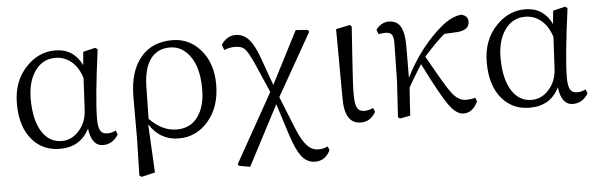

<svg xmlns="http://www.w3.org/2000/svg" viewBox="-47 -673 3219 1032"><g transform="rotate(-5 1562.5 -157.5)"><path d="M255.9 13.7Q164.1 13.7 107.4 -51.8Q45.9 -122.1 45.9 -248Q45.9 -370.1 120.1 -446.3Q186.5 -515.6 275.4 -515.6Q374 -515.6 418.9 -423.8L425.8 -495.1L491.2 -510.7L503.9 -502Q467.8 -233.4 467.8 -128.9Q467.8 -82 480.5 -63.5Q491.2 -46.9 516.6 -46.9Q541 -46.9 562.5 -58.6L571.3 -36.1Q540 13.7 489.3 13.7Q426.8 13.7 415 -82Q367.2 13.7 255.9 13.7ZM269.5 -27.3Q323.2 -27.3 362.3 -71.3Q403.3 -116.2 406.2 -186.5L415 -354.5Q396.5 -413.1 358.9 -444.3Q321.3 -475.6 272.5 -475.6Q202.1 -475.6 161.1 -415Q122.1 -357.4 122.1 -266.6Q122.1 -151.4 164.1 -86.9Q203.1 -27.3 269.5 -27.3Z M679.7 202.1 668 193.4 672.9 -3.9V-229.5Q673.8 -370.1 738.3 -444.3Q798.8 -515.6 907.2 -515.6Q997.1 -515.6 1057.6 -447.3Q1122.1 -375 1122.1 -257.8Q1122.1 -134.8 1053.7 -57.6Q990.2 13.7 897.5 13.7Q796.9 13.7 739.3 -76.2L752.9 184.6ZM890.6 -35.2Q965.8 -35.2 1005.9 -92.8Q1044.9 -147.5 1044.9 -240.2Q1044.9 -360.4 995.1 -423.8Q953.1 -477.5 890.6 -477.5Q822.3 -477.5 785.2 -425.8Q749 -375 747.1 -279.3L744.1 -105.5Q811.5 -35.2 890.6 -35.2Z M1616.2 202.1Q1572.3 202.1 1542 163.1Q1515.6 127.9 1489.3 47.9L1434.6 -124L1265.6 199.2L1206.1 188.5L1200.2 178.7L1408.2 -192.4L1338.9 -351.6Q1309.6 -417 1291 -434.6Q1274.4 -450.2 1238.3 -450.2Q1210 -450.2 1181.6 -438.5L1170.9 -467.8Q1202.1 -513.7 1249 -513.7Q1289.1 -513.7 1318.4 -482.4Q1347.7 -451.2 1373 -380.9L1427.7 -228.5L1573.2 -511.7L1638.7 -506.8L1644.5 -496.1L1454.1 -160.2L1526.4 19.5Q1553.7 85 1581.1 112.3Q1606.4 137.7 1639.6 137.7Q1668 137.7 1689.5 126L1698.2 146.5Q1671.9 202.1 1616.2 202.1Z M1879.9 13.7Q1792 13.7 1792 -122.1L1790 -498L1865.2 -513.7L1875 -504.9Q1871.1 -449.2 1865.2 -362.3Q1852.5 -186.5 1853.5 -129.9Q1854.5 -82 1867.2 -63.5Q1878.9 -46.9 1904.3 -46.9Q1925.8 -46.9 1951.2 -58.6L1960 -37.1Q1931.6 13.7 1879.9 13.7Z M2433.6 13.7Q2395.5 13.7 2356.4 -40Q2315.4 -96.7 2228.5 -270.5Q2221.7 -258.8 2207 -236.3Q2174.8 -184.6 2156.2 -150.4Q2154.3 -122.1 2150.4 -64.5Q2147.5 -21.5 2146.5 0L2089.8 10.7L2080.1 2L2091.8 -188.5L2095.7 -398.4Q2095.7 -428.7 2086.4 -441.9Q2077.1 -455.1 2052.7 -455.1Q2040 -455.1 2014.6 -451.2L2005.9 -475.6Q2035.2 -513.7 2074.2 -513.7Q2118.2 -513.7 2138.2 -480.5Q2158.2 -447.3 2158.2 -373Q2158.2 -252.9 2157.2 -203.1Q2195.3 -281.2 2252 -354.5Q2304.7 -420.9 2359.9 -466.3Q2415 -511.7 2466.8 -516.6Q2502.9 -507.8 2502.9 -476.6Q2502.9 -427.7 2428.7 -424.8L2367.2 -421.9Q2313.5 -375 2254.9 -308.6Q2270.5 -281.2 2296.9 -234.4Q2355.5 -130.9 2378.9 -101.6Q2413.1 -58.6 2451.2 -58.6Q2482.4 -58.6 2502.9 -65.4L2510.7 -44.9Q2483.4 13.7 2433.6 13.7Z M2791 13.7Q2699.2 13.7 2642.6 -51.8Q2581.1 -122.1 2581.1 -248Q2581.1 -370.1 2655.3 -446.3Q2721.7 -515.6 2810.5 -515.6Q2909.2 -515.6 2954.1 -423.8L2960.9 -495.1L3026.4 -510.7L3039.1 -502Q3002.9 -233.4 3002.9 -128.9Q3002.9 -82 3015.6 -63.5Q3026.4 -46.9 3051.8 -46.9Q3076.2 -46.9 3097.7 -58.6L3106.4 -36.1Q3075.2 13.7 3024.4 13.7Q2961.9 13.7 2950.2 -82Q2902.3 13.7 2791 13.7ZM2804.7 -27.3Q2858.4 -27.3 2897.5 -71.3Q2938.5 -116.2 2941.4 -186.5L2950.2 -354.5Q2931.6 -413.1 2894 -444.3Q2856.4 -475.6 2807.6 -475.6Q2737.3 -475.6 2696.3 -415Q2657.2 -357.4 2657.2 -266.6Q2657.2 -151.4 2699.2 -86.9Q2738.3 -27.3 2804.7 -27.3Z"/></g></svg>

Font: Bpmf GenRyu Min R
Style: R
Weight: 400
Foundry: But Ko
Version: Version 1.320